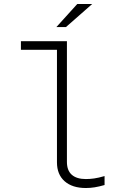

<svg xmlns="http://www.w3.org/2000/svg" viewBox="-20 -934 640 964"><path d="M411 10Q343 10 304.5 -24Q266 -58 266 -119V-684H85V-727H316V-121Q316 -78 340.5 -56.5Q365 -35 411 -35Q431 -35 452.5 -38Q474 -41 505 -50V-5Q477 3 455 6.5Q433 10 411 10ZM263 -798 368 -914H443L311 -798Z"/></svg>

Font: Red Hat Mono
Style: Regular
Weight: 300
Monospace: yes
Designer: Pentagram, MCKL
Foundry: Pentagram, MCKL
Version: Version 1.023